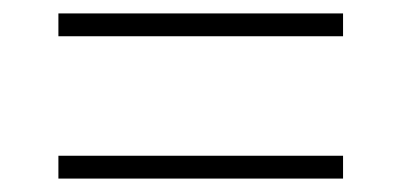

<svg xmlns="http://www.w3.org/2000/svg" viewBox="-20 -500 599 286"><path d="M67 -446V-480H491V-446ZM67 -234V-268H491V-234Z"/></svg>

Font: Noto Serif Khmer ExtraLight
Style: Regular
Weight: 250
Version: Version 2.003